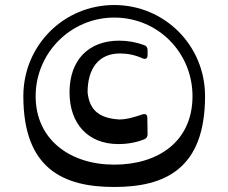

<svg xmlns="http://www.w3.org/2000/svg" viewBox="-20 -745 910 765"><path d="M435 0C636 0 797 -71 797 -362C797 -564 636 -725 435 -725C234 -725 73 -564 73 -362C73 -71 234 0 435 0ZM435 -89C260 -89 122 -188 122 -362C122 -534 262 -675 435 -675C612 -675 747 -533 747 -362C747 -181 610 -89 435 -89ZM451 -171C489 -171 522 -177 555 -190C564 -194 568 -200 568 -211L567 -276C567 -289 559 -293 547 -289C517 -279 486 -269 455 -269C371 -274 336 -310 329 -377C329 -473 374 -532 458 -532C488 -532 518 -526 547 -513C560 -507 568 -512 568 -525V-545C568 -555 564 -562 555 -565C523 -577 489 -583 455 -583C332 -583 257 -505 257 -377C257 -251 332 -171 451 -171Z"/></svg>

Font: OpenDyslexic3
Style: Regular
Weight: 400
Designer: Abelardo Gonzalez
Version: Version 3.001;PS 003.001;hotconv 1.0.88;makeotf.lib2.5.64775